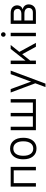

<svg xmlns="http://www.w3.org/2000/svg" viewBox="1454 -2202 941 3890"><g transform="rotate(-90 1925.0 -256.5)"><path d="M89.5 0V-511H490V0H420V-449.5H159.5V0Z M861 12Q760 12 701.5 -59.8Q643 -131.5 643 -255Q643 -337.5 669.5 -397.5Q696 -457.5 745 -490.2Q794 -523 861 -523Q962.5 -523 1020.8 -451.5Q1079 -380 1079 -256Q1079 -173.5 1052.5 -113.5Q1026 -53.5 977 -20.8Q928 12 861 12ZM861 -54Q930 -54 968.8 -107.5Q1007.5 -161 1007.5 -256Q1007.5 -351.5 968.8 -404.5Q930 -457.5 861 -457.5Q791 -457.5 752.8 -404.8Q714.5 -352 714.5 -255Q714.5 -159.5 753 -106.8Q791.5 -54 861 -54Z M1233 0V-511H1303V-61.5H1513V-511H1583V-61.5H1792.5V-511H1862.5V0Z M2106 194 2183 -12.5 1996 -511H2066L2200 -144.5Q2205 -131.5 2208.8 -120Q2212.5 -108.5 2216.5 -95Q2220.5 -108.5 2224.2 -120Q2228 -131.5 2233 -144.5L2368.5 -511H2440L2176.5 194Z M2573 0V-511H2643V-211.5L2879 -511H2959.5L2819 -335.5L3002 0H2923L2772.5 -277.5L2643 -116V0Z M3171 -613.5Q3152 -613.5 3138.8 -627Q3125.5 -640.5 3125.5 -659.5Q3125.5 -679 3138.8 -693Q3152 -707 3171 -707Q3191 -707 3204.2 -693Q3217.5 -679 3217.5 -659.5Q3217.5 -640.5 3204.2 -627Q3191 -613.5 3171 -613.5ZM3136.5 0V-511H3206.5V0Z M3386.5 0V-511H3607Q3685.5 -511 3724 -472.8Q3762.5 -434.5 3762.5 -378.5Q3762.5 -339 3741.2 -309.5Q3720 -280 3681.5 -268Q3728.5 -257.5 3755 -225.2Q3781.5 -193 3781.5 -145.5Q3781.5 -85 3741.8 -42.5Q3702 0 3618.5 0ZM3456.5 -294.5H3586.5Q3638.5 -294.5 3664.8 -315.8Q3691 -337 3691 -370Q3691 -404.5 3669.5 -427Q3648 -449.5 3600 -449.5H3456.5ZM3456.5 -61.5H3615Q3663 -61.5 3686.2 -85Q3709.5 -108.5 3709.5 -145.5Q3709.5 -183 3681.2 -208Q3653 -233 3591.5 -233H3456.5Z"/></g></svg>

Font: Overpass Light
Style: Regular
Weight: 300
Designer: Delve Withrington, Dave Bailey, Thomas Jockin
Foundry: Delve Fonts LLC
Version: Version 4.000; ttfautohint (v1.8.3)